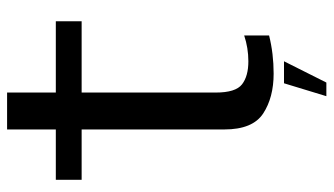

<svg xmlns="http://www.w3.org/2000/svg" viewBox="-215 -551 918 528"><g transform="rotate(-90 244.0 -287.0)"><path d="M305.5 6.5Q360.5 6.5 410.5 -6V-74.5Q376 -63 339.5 -63Q298.5 -63 276 -80.5Q253.5 -98 253.5 -152.5V-521.5H449.5V-592.5H253.5V-726.5H152V-592.5H13.5V-521.5H152V-129Q152 -51 196 -22.2Q240 6.5 305.5 6.5ZM243.5 151.5H281L339.5 35H279Z"/></g></svg>

Font: Anybody Thin
Style: Regular
Weight: 400
Version: Version 1.113;gftools[0.9.25]